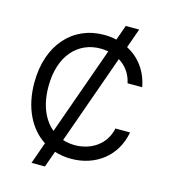

<svg xmlns="http://www.w3.org/2000/svg" viewBox="-130 -923 987 1118"><g transform="rotate(15 363.5 -364.0)"><path d="M164.8 92.3H245.7L280.5 -5.3C311.4 4.6 345.2 9.9 380.7 9.9C527 9.9 646.3 -78.1 673.3 -227.3H585.2C563.9 -126.4 477.3 -72.4 380.7 -72.4C355.5 -72.4 331 -76.3 308.2 -83.8L499.6 -622.9C541.9 -596.9 573.5 -555.8 585.2 -500H673.3C656.2 -594.1 602.3 -664.1 528.1 -702.8L569.6 -819.6H488.6L456.3 -729C432.2 -734.4 407 -737.2 380.7 -737.2C194.6 -737.2 59.7 -593.8 59.7 -363.6C59.7 -212.4 118.3 -98.4 210.9 -38ZM144.9 -363.6C144.9 -552.6 248.6 -654.8 380.7 -654.8C397 -654.8 413 -653.4 428.6 -650.2L240.4 -120.7C182.2 -168.3 144.9 -250.4 144.9 -363.6Z"/></g></svg>

Font: Magic Ui Pro
Style: Regular
Weight: 400
Designer: Stefan Endress, Andreas Faust
Version: Version 1.000;FEAKit 1.0